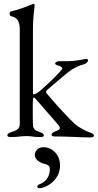

<svg xmlns="http://www.w3.org/2000/svg" viewBox="-20 -725 519 1020"><path d="M191 275C216 275 299 239 299 154C299 98 259 57 211 57C182 57 165 76 165 100C165 122 192 140 215 145C233 149 245 156 245 174C245 202 231 239 192 253C183 256 178 261 178 266C178 271 183 275 191 275ZM254 -9C254 1 272 0 277 0C340 0 407 5 459 5C466 5 479 4 479 -4C479 -14 467 -18 456 -22C436 -28 396 -49 374 -70C353 -89 279 -167 227 -230C223 -234 225 -243 230 -247C278 -289 345 -345 358 -353C376 -364 403 -379 428 -384C437 -386 448 -397 448 -405C448 -409 443 -412 440 -412C413 -409 380 -400 344 -400H295C291 -400 273 -398 273 -386C273 -383 282 -379 285 -378C299 -375 311 -368 311 -361C311 -360 311 -359 310 -358C299 -342 250 -292 196 -245C181 -232 170 -226 161 -224C157 -223 155 -224 155 -231V-562C155 -647 164 -682 164 -696C164 -700 161 -705 158 -705C157 -705 157 -704 156 -704C124 -692 89 -676 38 -664C34 -663 31 -658 31 -652C31 -646 34 -640 39 -639C72 -632 85 -613 85 -566V-65C85 -38 62 -30 42 -24C31 -20 19 -16 19 -6C19 4 37 3 42 3C81 3 85 -2 120 -2C155 -2 151 3 190 3C195 3 213 4 213 -6C213 -16 201 -20 190 -24C170 -30 155 -38 155 -65C154 -88 154 -112 154 -135C154 -158 154 -180 155 -199C155 -207 162 -208 165 -205L291 -60C295 -55 298 -50 298 -46C298 -26 254 -30 254 -9Z"/></svg>

Font: EB Garamond 12
Style: Regular
Weight: 400
Version: Version 0.016+